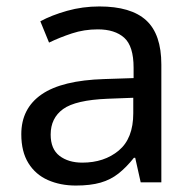

<svg xmlns="http://www.w3.org/2000/svg" viewBox="-20 -565 601 595"><path d="M288 -545Q386 -545 433 -502Q480 -459 480 -365V0H416L399 -76H395Q372 -47 347.5 -27.5Q323 -8 291.5 1Q260 10 215 10Q167 10 128.5 -7Q90 -24 68 -59.5Q46 -95 46 -149Q46 -229 109 -272.5Q172 -316 303 -320L394 -323V-355Q394 -422 365 -448Q336 -474 283 -474Q241 -474 203 -461.5Q165 -449 132 -433L105 -499Q140 -518 188 -531.5Q236 -545 288 -545ZM314 -259Q214 -255 175.5 -227Q137 -199 137 -148Q137 -103 164.5 -82Q192 -61 235 -61Q303 -61 348 -98.5Q393 -136 393 -214V-262Z"/></svg>

Font: utelugu15
Style: Book
Weight: 400
Designer: Jelle Bosma - Monotype Design Team
Foundry: Monotype Imaging Inc.
Version: Version 2.003